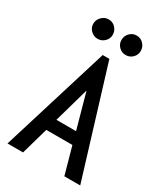

<svg xmlns="http://www.w3.org/2000/svg" viewBox="-198 -888 845 974"><g transform="rotate(30 225.0 -401.0)"><path d="M345 0 301 -158H148L103 0H12L206 -630H245L438 0ZM225 -433 167 -228H282ZM142 -688Q119 -688 102 -704.5Q85 -721 85 -744Q85 -767 102 -784.5Q119 -802 142 -802Q167 -802 183 -784.5Q199 -767 199 -744Q199 -721 182 -704.5Q165 -688 142 -688ZM306 -688Q283 -688 266.5 -704.5Q250 -721 250 -744Q250 -768 266.5 -785Q283 -802 306 -802Q331 -802 347 -784.5Q363 -767 363 -744Q363 -721 346.5 -704.5Q330 -688 306 -688Z"/></g></svg>

Font: Inconsolata SemiCondensed SemiBold
Style: Regular
Weight: 600
Width: 4
Monospace: yes
Designer: Raph Levien, Cyreal, Brenton Simpson
Foundry: Raph Levien, Cyreal, Google
Version: Version 3.001; ttfautohint (v1.8.2.53-6de2)